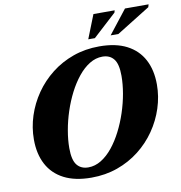

<svg xmlns="http://www.w3.org/2000/svg" viewBox="-95 -972 1010 1073"><g transform="rotate(-10 410.0 -435.0)"><path d="M243.5 -168.5Q243.5 -101 266.2 -72.8Q289 -44.5 330.5 -44.5Q368.5 -44.5 403.5 -66Q438.5 -87.5 468.8 -125Q499 -162.5 523.2 -210Q547.5 -257.5 565 -310.5Q582.5 -363.5 591.8 -416.5Q601 -469.5 601 -516.5Q601 -584 578.2 -612.2Q555.5 -640.5 514 -640.5Q476 -640.5 441 -619Q406 -597.5 375.8 -560Q345.5 -522.5 321.2 -475Q297 -427.5 279.5 -374.5Q262 -321.5 252.8 -268.5Q243.5 -215.5 243.5 -168.5ZM787.5 -434.5Q787.5 -366.5 766.2 -301Q745 -235.5 705.5 -178.2Q666 -121 610.5 -77.5Q555 -34 486.2 -9.5Q417.5 15 338 15Q245 15 182.5 -17.2Q120 -49.5 88.5 -109Q57 -168.5 57 -250.5Q57 -318.5 78.2 -384Q99.5 -449.5 139 -506.8Q178.5 -564 234 -607.5Q289.5 -651 358.2 -675.5Q427 -700 506.5 -700Q600 -700 662.2 -667.8Q724.5 -635.5 756 -576Q787.5 -516.5 787.5 -434.5ZM580.5 -749.5 685.5 -883.5H819.5L815 -868L624.5 -749.5ZM453.5 -749.5 506.5 -883.5H627L623.5 -871L491 -749.5Z"/></g></svg>

Font: Newsreader 36pt ExtraBold
Style: Italic
Weight: 800
Italic angle: -17°
Designer: Hugues Gentile
Foundry: Production Type
Version: Version 1.003